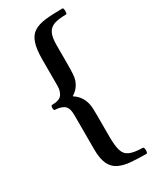

<svg xmlns="http://www.w3.org/2000/svg" viewBox="-223 -793 828 1012"><g transform="rotate(-30 191.0 -286.5)"><path d="M349 156Q297 156 255 152.5Q213 149 183 134.5Q153 120 137.5 87.5Q122 55 122 -3V-210Q122 -256 101.5 -270.5Q81 -285 47 -286Q40 -286 40 -301Q40 -316 47 -316Q92 -316 107 -336.5Q122 -357 122 -389V-548Q122 -611 134.5 -648Q147 -685 174 -702Q201 -719 244 -724Q287 -729 348 -729Q355 -729 355 -710Q355 -692 349 -692Q305 -692 277.5 -683Q250 -674 237.5 -649.5Q225 -625 225 -578V-464Q225 -429 223.5 -404.5Q222 -380 217 -366Q210 -346 197.5 -330Q185 -314 165 -302V-300Q207 -273 219 -226Q223 -213 224 -194Q225 -175 225 -149V-19Q225 35 234 65Q243 95 269.5 106.5Q296 118 348 119Q356 119 356 138Q356 156 349 156Z"/></g></svg>

Font: Junicode VF
Style: Regular
Weight: 400
Designer: Peter S. Baker
Version: Version 2.213